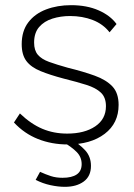

<svg xmlns="http://www.w3.org/2000/svg" viewBox="-20 -549 519 743"><path d="M242 10Q180 10 127 -11Q74 -32 34 -75L57 -110Q100 -69 144 -50.5Q188 -32 240 -32Q307 -32 348.5 -60Q390 -88 390 -138Q390 -172 370.5 -190.5Q351 -209 314.5 -220.5Q278 -232 226 -245Q173 -259 136.5 -274Q100 -289 82 -313Q64 -337 64 -378Q64 -429 89.5 -462.5Q115 -496 158.5 -512.5Q202 -529 255 -529Q316 -529 361.5 -509Q407 -489 431 -456L404 -424Q379 -456 339 -471.5Q299 -487 251 -487Q215 -487 183 -477Q151 -467 131.5 -444.5Q112 -422 112 -384Q112 -354 126.5 -337Q141 -320 170 -309.5Q199 -299 242 -287Q303 -272 347 -256Q391 -240 415 -214.5Q439 -189 439 -143Q439 -72 385 -31Q331 10 242 10ZM231 174Q205 174 175 167.5Q145 161 118 147L135 116Q157 126 177 132.5Q197 139 222 139Q258 139 277 126Q296 113 296 86Q296 59 277 39.5Q258 20 223 0L248 -15Q287 8 309.5 32.5Q332 57 332 93Q332 133 304 153.5Q276 174 231 174Z"/></svg>

Font: Raleway Thin Light
Style: Regular
Weight: 300
Version: Version 4.026